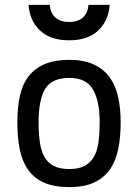

<svg xmlns="http://www.w3.org/2000/svg" viewBox="-20 -755 568 786"><path d="M264 -510Q322 -510 362 -492Q402 -474 427 -441Q452 -408 463 -360.5Q474 -313 474 -254Q474 -194 464 -145Q454 -96 430 -61.5Q406 -27 365.5 -8Q325 11 264 11Q202 11 161 -7Q120 -25 95.5 -59.5Q71 -94 61 -143Q51 -192 51 -255Q51 -315 61.5 -362.5Q72 -410 97 -442.5Q122 -475 163 -492.5Q204 -510 264 -510ZM264 -63Q303 -63 327.5 -76.5Q352 -90 365.5 -115Q379 -140 383.5 -175.5Q388 -211 388 -254Q388 -342 360.5 -389Q333 -436 264 -436Q191 -436 164.5 -390.5Q138 -345 138 -255Q138 -209 143 -173.5Q148 -138 161.5 -113.5Q175 -89 199.5 -76Q224 -63 264 -63ZM184 -735Q186 -703 206 -684Q226 -665 263 -665Q300 -665 320 -684Q340 -703 342 -735H429Q425 -672 383 -631Q341 -590 263 -590Q185 -590 143 -631Q101 -672 97 -735Z"/></svg>

Font: Panefresco 500wt
Style: Regular
Weight: 700
Foundry: Campivisivi & Chank Co
Version: Version 1.001